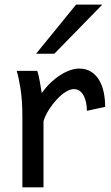

<svg xmlns="http://www.w3.org/2000/svg" viewBox="-20 -801 475 821"><path d="M75.7 0V-300.3Q75.7 -372.6 67.6 -422.6Q59.6 -472.7 51.3 -498H139.2Q142.1 -490.2 145 -477.8Q147.9 -465.3 150.4 -451.7Q152.8 -438 154.8 -424.8L158.7 -402.8Q176.3 -428.2 197 -447.8Q217.8 -467.3 239 -480.7Q260.3 -494.1 280.5 -501Q300.8 -507.8 317.4 -507.8Q348.1 -507.8 369.4 -494.4Q390.6 -481 404.1 -458.3Q417.5 -435.5 423.6 -406Q429.7 -376.5 429.7 -344.2L351.6 -327.1Q351.6 -345.2 348.1 -362.1Q344.7 -378.9 337.9 -391.8Q331.1 -404.8 320.6 -412.4Q310.1 -419.9 295.4 -419.9Q279.8 -419.9 260.7 -408Q241.7 -396 223.4 -376.5Q205.1 -356.9 189.5 -332.5Q173.8 -308.1 166 -283.2V0ZM417.5 -781.2 212.4 -571.3H134.3L305.2 -781.2Z"/></svg>

Font: Andika Compact
Style: Regular
Weight: 400
Designer: Victor Gaultney, Annie Olsen, Julie Remington, Don Collingsworth, Eric Hays, Becca Hirsbrunner
Foundry: SIL International
Version: Version 5.000 ; LnSpcTght